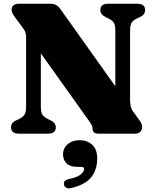

<svg xmlns="http://www.w3.org/2000/svg" viewBox="-20 -720 823 1034"><path d="M280.5 -34Q280.5 -0.5 238 0H82.5Q39.5 -0.5 39.5 -34Q39.5 -60 68.5 -72.5L79.5 -77.5Q102 -88 111.2 -101.5Q120.5 -115 120.5 -144V-517Q120.5 -536 117 -546.2Q113.5 -556.5 100.5 -573.5L62 -625Q51 -640.5 46.8 -649.2Q42.5 -658 42.5 -667.5Q42.5 -683 53 -691.5Q63.5 -700 80.5 -700H249Q269 -700 281.8 -693.2Q294.5 -686.5 307.5 -668L601 -255.5V-556Q601 -584 593 -597.5Q585 -611 560 -622.5L549.5 -627.5Q520.5 -641.5 520.5 -666Q520.5 -700 563 -700H718.5Q761.5 -700 761.5 -666Q761.5 -640.5 732.5 -627.5L721.5 -622.5Q699 -612.5 689.8 -599Q680.5 -585.5 680.5 -556V-184Q680.5 -164 683.8 -148.5Q687 -133 696 -120.5L727 -78Q740 -61 742.5 -52.2Q745 -43.5 745 -34Q745 -18.5 734.5 -9.2Q724 0 706.5 0H511.5Q478.5 0 478.5 -26.5Q478.5 -35.5 474.8 -44.2Q471 -53 454 -76.5L200 -432.5V-143.5Q200 -116.5 208.2 -103Q216.5 -89.5 241 -77.5L251.5 -72.5Q280.5 -59.5 280.5 -34ZM395.5 178.5Q357 178.5 338.2 159.5Q319.5 140.5 319.5 111.5Q319.5 77.5 345 56.2Q370.5 35 408 35Q451 35 477.2 60Q503.5 85 503.5 132.5Q503.5 194.5 470.8 235Q438 275.5 362.5 293Q346.5 296.5 337 291.2Q327.5 286 325 275.5Q319 252.5 348.5 245Q396 235 414.5 219.5Q433 204 433 190Q433 178.5 417 178.5Z"/></svg>

Font: Fraunces 9pt S000 Black
Style: Regular
Weight: 900
Version: Version 1.000; ttfautohint (v1.8.3)